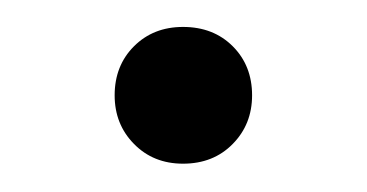

<svg xmlns="http://www.w3.org/2000/svg" viewBox="-20 -294 266 139"><path d="M112.5 -274.5Q134.5 -274.5 148.5 -260.5Q162.5 -246.5 162.5 -225Q162.5 -204 148.5 -189.8Q134.5 -175.5 112.5 -175.5Q91 -175.5 77 -189.8Q63 -204 63 -225Q63 -246.5 77 -260.5Q91 -274.5 112.5 -274.5Z"/></svg>

Font: Newsreader 16pt 16pt Light
Style: Regular
Weight: 300
Version: Version 1.003